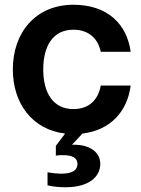

<svg xmlns="http://www.w3.org/2000/svg" viewBox="-20 -552 594 808"><path d="M256 236C358 236 402 189 402 138C402 88 358 57 291 57H283L327 10C445 -4 516 -83 530 -192H404C393 -130 353 -93 289 -93C204 -93 162 -160 162 -260C162 -360 204 -427 289 -427C351 -427 392 -392 404 -334H530C514 -451 432 -532 289 -532C130 -532 34 -415 34 -260C34 -117 116 -6 254 10L215 62V103C225 101 236 101 246 101C287 101 306 114 306 138C306 163 287 179 236 179C224 179 202 177 180 173V228C205 234 231 236 256 236Z"/></svg>

Font: Aspekta 600
Style: Regular
Weight: 600
Designer: Ivo Dolenc
Version: Version 2.100